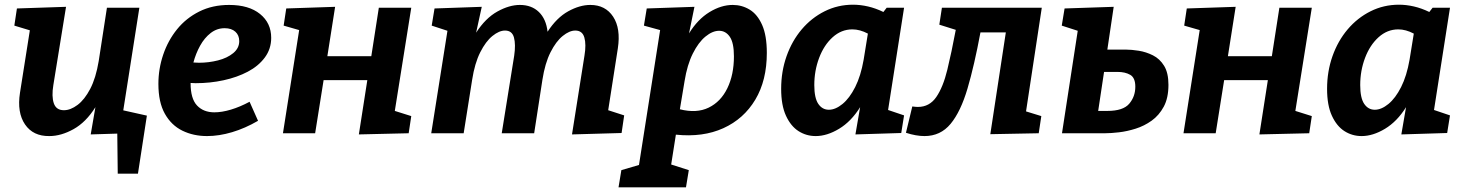

<svg xmlns="http://www.w3.org/2000/svg" viewBox="-20 -567 6233 817"><path d="M190 12Q121 13 86.5 -37.5Q52 -88 65 -172L107 -438L41 -458L52 -531L261 -538L207 -205Q199 -157 209 -127.5Q219 -98 252 -98Q280 -98 310 -120.5Q340 -143 364 -189Q388 -235 400 -307L435 -534H573L504 -94L573 -73L561 -1L366 5L386 -111Q346 -47 293 -17.5Q240 12 190 12ZM481 172 479 -3H437L417 -117L605 -75L567 172Z M861 12Q803 12 756 -11Q709 -34 681.5 -83Q654 -132 654 -210Q654 -274 674.5 -334.5Q695 -395 733.5 -442.5Q772 -490 828 -518Q884 -546 955 -546Q1039 -546 1086.5 -507.5Q1134 -469 1134 -406Q1134 -359 1107 -322.5Q1080 -286 1034.5 -262Q989 -238 931.5 -225.5Q874 -213 812 -213Q801 -213 791 -214V-213Q791 -147 818.5 -118Q846 -89 892 -89Q924 -89 962.5 -100.5Q1001 -112 1042 -134L1078 -53Q1023 -21 967.5 -4.5Q912 12 861 12ZM936 -447Q903 -447 876.5 -426.5Q850 -406 831.5 -372.5Q813 -339 803 -301Q814 -300 827 -300Q868 -300 907.5 -310Q947 -320 972.5 -341Q998 -362 998 -392Q998 -417 981.5 -432Q965 -447 936 -447Z M1184 0 1253 -439 1187 -458 1198 -531 1406 -538 1373 -328H1560L1592 -534H1730L1660 -95L1730 -73L1719 0L1507 5L1543 -226H1357L1321 0Z M2414 5 2467 -330Q2475 -378 2466.5 -407.5Q2458 -437 2428 -437Q2403 -437 2374.5 -414Q2346 -391 2322.5 -344.5Q2299 -298 2288 -227L2253 0H2115L2168 -330Q2175 -378 2167 -407.5Q2159 -437 2129 -437Q2104 -437 2075.5 -414Q2047 -391 2023.5 -344.5Q2000 -298 1989 -227L1953 0H1815L1884 -436L1817 -458L1829 -531L2030 -538L2006 -428Q2046 -490 2096.5 -518Q2147 -546 2192 -546Q2242 -546 2273 -516Q2304 -486 2310 -432Q2349 -492 2398 -519Q2447 -546 2492 -546Q2556 -546 2589 -496Q2622 -446 2609 -361L2568 -98L2636 -76L2625 -1Z M2612 230 2624 157 2699 135 2789 -439 2720 -458 2732 -531 2935 -538 2912 -425Q2949 -485 2999 -515.5Q3049 -546 3098 -546Q3137 -546 3170 -526Q3203 -506 3223 -461Q3243 -416 3243 -342Q3243 -225 3194 -143Q3145 -61 3058 -21.5Q2971 18 2856 6L2836 133L2911 157L2899 230ZM2893 -222 2873 -102Q2944 -84 2995.5 -109Q3047 -134 3075 -191.5Q3103 -249 3103 -327Q3103 -385 3085.5 -410.5Q3068 -436 3040 -436Q3012 -436 2982 -411.5Q2952 -387 2928 -339Q2904 -291 2893 -222Z M3451 12Q3411 12 3378 -9Q3345 -30 3324.5 -74.5Q3304 -119 3304 -189Q3304 -263 3327 -328Q3350 -393 3391.5 -442Q3433 -491 3489 -519Q3545 -547 3610 -547Q3641 -547 3673.5 -539.5Q3706 -532 3739 -516L3753 -534H3827L3759 -99L3827 -76L3815 -1L3620 5L3640 -111Q3602 -50 3550.5 -19Q3499 12 3451 12ZM3507 -100Q3535 -100 3565 -124.5Q3595 -149 3619 -196.5Q3643 -244 3655 -313L3673 -424Q3639 -442 3607 -442Q3560 -442 3523 -408.5Q3486 -375 3465.5 -320.5Q3445 -266 3445 -205Q3445 -150 3462 -125Q3479 -100 3507 -100Z M3835 -2 3862 -114Q3876 -112 3886 -112Q3935 -112 3964 -154Q3993 -196 4011 -270Q4029 -344 4047 -440L3977 -462L3988 -534H4413L4346 -93L4411 -73L4400 0L4194 4L4260 -429H4152Q4126 -289 4097 -190.5Q4068 -92 4025 -40Q3982 12 3914 12Q3878 12 3835 -2Z M4952 -206Q4952 -150 4932 -113Q4912 -76 4880.5 -53.5Q4849 -31 4812.5 -19.5Q4776 -8 4741.5 -4Q4707 0 4683 0H4499L4566 -436L4498 -458L4510 -531L4719 -538L4692 -356H4770Q4795 -356 4826 -351Q4857 -346 4886 -331.5Q4915 -317 4933.5 -287Q4952 -257 4952 -206ZM4735 -261H4678L4653 -95H4692Q4759 -95 4785 -125.5Q4811 -156 4811 -198Q4811 -236 4789.5 -248.5Q4768 -261 4735 -261Z M5016 0 5085 -439 5019 -458 5030 -531 5238 -538 5205 -328H5392L5424 -534H5562L5492 -95L5562 -73L5551 0L5339 5L5375 -226H5189L5153 0Z M5774 12Q5734 12 5701 -9Q5668 -30 5647.5 -74.5Q5627 -119 5627 -189Q5627 -263 5650 -328Q5673 -393 5714.5 -442Q5756 -491 5812 -519Q5868 -547 5933 -547Q5964 -547 5996.5 -539.5Q6029 -532 6062 -516L6076 -534H6150L6082 -99L6150 -76L6138 -1L5943 5L5963 -111Q5925 -50 5873.5 -19Q5822 12 5774 12ZM5830 -100Q5858 -100 5888 -124.5Q5918 -149 5942 -196.5Q5966 -244 5978 -313L5996 -424Q5962 -442 5930 -442Q5883 -442 5846 -408.5Q5809 -375 5788.5 -320.5Q5768 -266 5768 -205Q5768 -150 5785 -125Q5802 -100 5830 -100Z"/></svg>

Font: Bitter
Style: Bold Italic
Weight: 700
Italic angle: -9°
Designer: Sol Matas, and Bitter project Authors
Foundry: Sol Matas
Version: Version 2.001